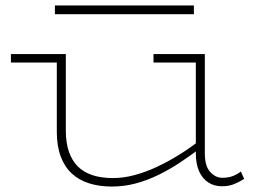

<svg xmlns="http://www.w3.org/2000/svg" viewBox="-20 -669 973 703"><path d="M389 14Q343 14 305.5 2Q268 -10 242 -34.5Q216 -59 202 -97Q188 -135 188 -187V-471H221V-191Q221 -147 232 -114.5Q243 -82 264 -60.5Q285 -39 317.5 -28Q350 -17 393 -17Q432 -17 473 -28Q514 -39 555.5 -58.5Q597 -78 637 -103Q677 -128 714 -157V-127Q677 -99 638.5 -73.5Q600 -48 560 -28.5Q520 -9 477.5 2.5Q435 14 389 14ZM20 -440V-471H204V-440ZM793 13Q764 13 742.5 -1Q721 -15 709 -42Q697 -69 697 -107V-471H730V-107Q730 -61 749.5 -39.5Q769 -18 794 -18Q814 -18 830 -23.5Q846 -29 862 -41L874 -14Q855 -2 836 5.5Q817 13 793 13ZM542 -440V-471H720V-440ZM690 -649V-617H181V-649Z"/></svg>

Font: BioRhyme SemiExpanded ExtraLight
Style: Regular
Weight: 250
Width: 6
Designer: Aoife Mooney
Foundry: Aoife Mooney Type
Version: Version 1.600;gftools[0.9.33]